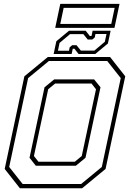

<svg xmlns="http://www.w3.org/2000/svg" viewBox="-20 -1004 693 1024"><path d="M86 0 5 -103 110 -597 235 -700H567L648 -597L543 -103L418 0ZM185 -141.5H379L416 -172L492 -528L468 -558.5H274L237 -528L161 -172ZM101 -22.5H412.5L523 -113.5L624 -587.5L552 -678.5H240.5L130 -587.5L29 -113.5ZM171 -120 137.5 -162.5 217.5 -538.5 269 -580.5H482L516 -538.5L436 -162.5L384.5 -120ZM266 -716 280.5 -784 348 -840H437L459 -812H468L474 -840H570L555.5 -772L488 -716H399L377 -744H368L362 -716ZM289 -733.5H348L351.5 -751.5L365 -763H388L411.5 -734H483L539 -781L548 -822.5H489L485.5 -804.5L472 -793H448L424.5 -822H353.5L297.5 -775ZM274.5 -855.5 301.5 -983.5H617.5L590.5 -855.5ZM301.5 -876.5H573.5L591.5 -962H319.5Z"/></svg>

Font: Tourney ExtraLight
Style: Italic
Weight: 250
Italic angle: -12°
Version: Version 1.015